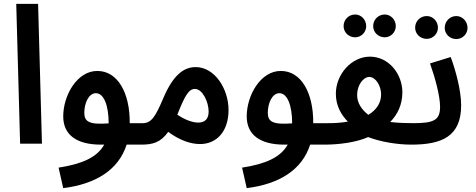

<svg xmlns="http://www.w3.org/2000/svg" viewBox="-20 -743 2460 993"><path d="M84 0H197L177 -723H64Z M307 230C475 209 593 136 635 5H710C751 5 774 -15 774 -52C774 -85 755 -106 719 -106H651V-107C652 -264 588 -376 484 -376C379 -377 307 -250 307 -141C307 -46 376 5 501 5H519C482 71 405 105 283 124ZM416 -160C416 -208 438 -261 476 -261C517 -261 542 -198 542 -105C439 -97 416 -115 416 -160Z M709 5C769 5 810 -5 850 -61C911 -16 967 2 1015 2C1101 2 1162 -64 1162 -174C1162 -283 1091 -396 992 -396C928 -396 874 -352 824 -234C784 -140 763 -106 718 -106ZM898 -152C937 -251 957 -283 988 -283C1028 -283 1059 -215 1059 -166C1059 -130 1042 -109 1005 -109C975 -109 935 -124 897 -150C897 -150 897 -151 898 -152Z M1256 230C1424 209 1542 136 1584 5H1659C1700 5 1723 -15 1723 -52C1723 -85 1704 -106 1668 -106H1600V-107C1601 -264 1537 -376 1433 -376C1328 -377 1256 -250 1256 -141C1256 -46 1325 5 1450 5H1468C1431 71 1354 105 1232 124ZM1365 -160C1365 -208 1387 -261 1425 -261C1466 -261 1491 -198 1491 -105C1388 -97 1365 -115 1365 -160Z M1817 -550C1848 -550 1874 -576 1874 -608C1874 -641 1848 -668 1817 -668C1783 -668 1757 -641 1757 -608C1757 -576 1783 -550 1817 -550ZM1970 -550C2001 -550 2027 -576 2027 -608C2027 -641 2001 -668 1970 -668C1936 -668 1910 -641 1910 -608C1910 -576 1936 -550 1970 -550ZM1658 5C1732 5 1821 -6 1884 -34C1946 -10 2033 5 2107 5C2150 5 2172 -20 2172 -52C2172 -83 2154 -106 2117 -106C2086 -106 2041 -107 1998 -112C2036 -151 2061 -201 2061 -266C2061 -359 1992 -450 1893 -450C1799 -450 1717 -360 1717 -258C1717 -194 1746 -148 1779 -114C1744 -108 1704 -105 1667 -106ZM1827 -252C1827 -303 1859 -345 1890 -345C1923 -345 1951 -299 1951 -255C1951 -209 1926 -174 1885 -149C1851 -176 1827 -209 1827 -252Z M2187 -542C2219 -542 2245 -568 2245 -600C2245 -633 2219 -660 2187 -660C2153 -660 2127 -633 2127 -600C2127 -568 2153 -542 2187 -542ZM2340 -541C2372 -541 2398 -567 2398 -599C2398 -632 2372 -660 2340 -660C2306 -660 2280 -632 2280 -599C2280 -567 2306 -541 2340 -541ZM2107 5C2262 5 2365 -35 2365 -198C2365 -276 2336 -381 2311 -448L2204 -415C2230 -341 2256 -248 2256 -190C2256 -120 2221 -106 2117 -106Z"/></svg>

Font: Noto Sans Arabic UI Cn SmBd
Style: Regular
Weight: 600
Width: 3
Designer: Monotype Design Team, Nadine Chahine and Nizar Qandah
Foundry: Monotype Imaging Inc.
Version: Version 2.010